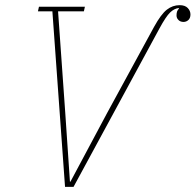

<svg xmlns="http://www.w3.org/2000/svg" viewBox="-20 -724 758 744"><path d="M183 -680H127L131 -698H309L305 -680H205L233 -285L251 -20H253L395 -286L577 -620Q604 -669 626.5 -686.5Q649 -704 676 -704Q697 -704 707.5 -693Q718 -682 718 -668Q718 -654 710 -646.5Q702 -639 691 -639Q679 -639 671.5 -646.5Q664 -654 664 -664Q664 -673 666 -679Q668 -685 673 -690V-693Q655 -691 639 -675.5Q623 -660 598 -614L265 0H232Z"/></svg>

Font: IBM Plex Serif Thin
Style: Italic
Weight: 100
Italic angle: -14°
Designer: Mike Abbink, Paul van der Laan, Pieter van Rosmalen
Foundry: Bold Monday
Version: Version 3.001